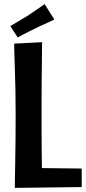

<svg xmlns="http://www.w3.org/2000/svg" viewBox="-20 -909 419 933"><path d="M52 4Q52 -3 52.5 -36.5Q53 -70 54 -121Q55 -172 55.5 -232Q56 -292 56 -352Q56 -413 55 -472.5Q54 -532 52 -580.5Q50 -629 49.5 -660.5Q49 -692 49 -697L185 -704Q184 -698 184 -671.5Q184 -645 183.5 -604Q183 -563 182.5 -517.5Q182 -472 182 -428Q182 -384 182 -351Q182 -318 182 -275Q182 -232 182.5 -187Q183 -142 183.5 -102.5Q184 -63 184 -36.5Q184 -10 184 -3ZM52 4 115 -93 377 -90V0ZM66 -727 30 -782Q49 -794 70 -806Q91 -818 112 -831Q127 -841 141 -850.5Q155 -860 169.5 -870Q184 -880 197 -889L244 -814Q228 -806 212 -799Q196 -792 180.5 -785Q165 -778 150 -770Q136 -764 122 -756.5Q108 -749 94 -742Q80 -735 66 -727Z"/></svg>

Font: Truculenta ExtraBold
Style: Regular
Weight: 800
Version: Version 1.002